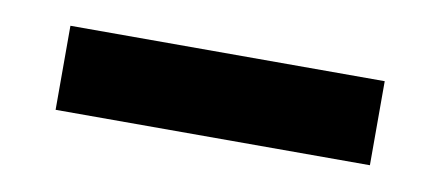

<svg xmlns="http://www.w3.org/2000/svg" viewBox="-28 -386 518 225"><g transform="rotate(10 230.5 -274.0)"><path d="M43 -224H417V-324H43Z"/></g></svg>

Font: Crazy Punk
Style: Regular
Weight: 400
Version: Version 1